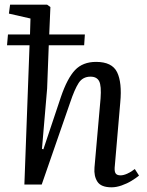

<svg xmlns="http://www.w3.org/2000/svg" viewBox="-20 -787 628 819"><path d="M456 12Q411 12 395.5 -12Q380 -36 383 -72L409 -367Q413 -421 403 -440.5Q393 -460 366 -460Q333 -460 315.5 -433Q298 -406 279 -349L158 0H84L106 -594H10L14 -640H108L110 -708L18 -729L23 -767H181L195 -757L190 -640H342L339 -594H188L181 -409L159 -152L165 -150L240 -374Q267 -453 300 -488Q333 -523 390 -523Q458 -523 479.5 -479Q501 -435 493 -350L470 -82Q467 -58 472.5 -48.5Q478 -39 494 -39Q507 -39 523.5 -46.5Q540 -54 555 -66L573 -38Q561 -28 541.5 -16Q522 -4 499 4Q476 12 456 12Z"/></svg>

Font: Literata 36pt
Style: Italic
Weight: 400
Italic angle: -2°
Designer: Latin by Veronika Burian and Jose Scaglione. Greek by Irene Vlachou. Cyrillic by Vera Evstafieva
Foundry: TypeTogether
Version: Version 3.002